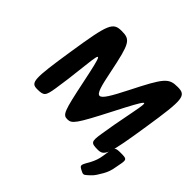

<svg xmlns="http://www.w3.org/2000/svg" viewBox="-212 -935 1352 1352"><g transform="rotate(45 464.0 -259.0)"><path d="M269 -711C182 -711 168 -678 118 -356C68 -33 70 0 137 0C203 0 211 -9 225 -97C239 -185 241 -209 259 -362C276 -514 282 -505 332 -265C382 -24 392 0 437 0C482 0 500 -24 624 -265C748 -506 758 -515 728 -362C698 -209 694 -185 680 -97C666 -9 672 0 739 0C805 0 817 -33 867 -356C917 -678 913 -711 826 -711C738 -711 717 -687 599 -453C480 -219 464 -219 417 -453C369 -687 356 -711 269 -711ZM756 180C787 197 793 198 813 180C834 160 848 155 886 87C901 61 912 31 917 -3L926 -51C933 -95 927 -99 873 -99C819 -99 812 -94 805 -48L797 4C792 39 781 67 768 92C732 157 725 163 756 180Z"/></g></svg>

Font: Asimov Print
Style: AIt
Weight: 500
Designer: Google
Version: Version 2.000980: 2014